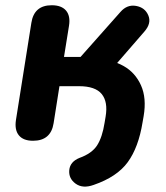

<svg xmlns="http://www.w3.org/2000/svg" viewBox="-20 -518 622 718"><path d="M276.8 72.7Q323.6 55.9 343.2 25.5Q362.7 -5 371.1 -58.9L374.9 -81.6Q384.3 -137.2 360.3 -166.4Q336.4 -195.7 275.5 -195.7H202.3L180.5 -57.4Q170.3 8.4 103.5 8.4Q67.2 8.4 50.6 -11.9Q33.9 -32.3 39.7 -69.6L97.3 -432.7Q107.5 -498.4 173.5 -498.4Q209.8 -498.4 226.9 -478.5Q243.9 -458.5 238.1 -422L219.3 -305.1H281.2L430.5 -473.4Q455.2 -501.8 488.7 -495.9Q522.2 -490 534.6 -460.5Q547.1 -431.1 520.2 -400.2L382.6 -241.5L343.3 -295.9Q397.7 -295.9 441.7 -271.4Q485.7 -246.9 507.2 -199Q528.7 -151.1 517.1 -83.3L513.1 -60.5Q498 33.1 457.8 88.3Q417.6 143.5 330.3 173.5Q289.6 188.2 262.9 168.9Q236.2 149.5 239 118.3Q241.9 87 276.8 72.7Z"/></svg>

Font: SN Pro Thin
Style: Italic
Weight: 200
Italic angle: -9°
Designer: Tobias Whetton
Foundry: Supernotes
Version: Version 1.003;Glyphs 3.3 (3324)